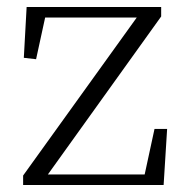

<svg xmlns="http://www.w3.org/2000/svg" viewBox="-20 -528 531 548"><path d="M46 0V-27L384 -497V-470L376 -478H239H86L113 -497L83 -359L48 -363L56 -508H440V-481L103 -11L109 -51L110 -30H254H414L389 -12L421 -160H457L447 0Z"/></svg>

Font: Noto Serif JP ExtraLight
Style: Regular
Weight: 200
Designer: Ryoko NISHIZUKA  (kana & ideographs); Frank Grießhammer (Latin, Greek & Cyrillic); Wenlong ZHANG  (bopomofo); Sandoll Co
Foundry: Adobe
Version: Version 2.002-H1;hotconv 1.1.0;makeotfexe 2.6.0